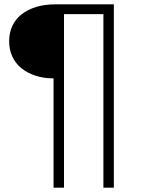

<svg xmlns="http://www.w3.org/2000/svg" viewBox="-20 -762 663 882"><path d="M226 100V-402Q180 -402 142.5 -414.5Q105 -427 78 -449Q51 -471 36.5 -502.5Q22 -534 22 -573Q22 -612 37 -643.5Q52 -675 79.5 -696.5Q107 -718 146 -730Q185 -742 233 -742H503V100H455V-697H274V100Z"/></svg>

Font: Montserrat-Alt1 Light
Style: Regular
Weight: 300
Designer: Differentunic
Foundry: Differentunic
Version: Version 7.222